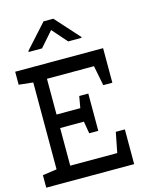

<svg xmlns="http://www.w3.org/2000/svg" viewBox="-130 -975 842 1059"><g transform="rotate(-15 291.0 -445.0)"><path d="M402.3 -752.9V-748H325.7L251 -833L176.3 -748H100.1V-753.9L223.1 -890.1H278.8ZM159.2 -297.9V-83H427.7L450.2 -198.2H502V0H0V-71.3L81.1 -83V-579.1L0 -587.9V-662.1H502V-464.8H450.2L427.7 -579.1H159.2V-375H294.9L306.6 -441.4H358.4V-228.5H306.6L294.9 -297.9Z"/></g></svg>

Font: Hopone
Style: Regular
Weight: 400
Foundry: SIL International (SIL)
Version: Version 1.00 September 3, 2015, initial release